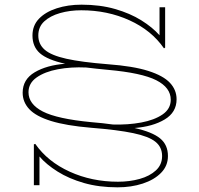

<svg xmlns="http://www.w3.org/2000/svg" viewBox="-20 -551 852 822"><path d="M699 117Q699 159 669.5 189Q640 219 591 235Q542 251 483 251Q404 251 339.5 232.5Q275 214 226.5 183.5Q178 153 149 119V242H125V67L131 65Q184 141 278.5 184Q373 227 485 227Q535 227 578 215Q621 203 647.5 178.5Q674 154 674 117Q674 79 645.5 56Q617 33 550.5 19Q484 5 370 -4Q263 -13 198.5 -33Q134 -53 105.5 -83.5Q77 -114 77 -154Q77 -211 128.5 -241.5Q180 -272 259 -278Q183 -295 151 -323Q119 -351 119 -399Q119 -442 147 -471Q175 -500 223 -515.5Q271 -531 329 -531Q408 -531 472.5 -512.5Q537 -494 585 -464Q633 -434 663 -400V-520H687V-347L682 -344Q629 -421 534.5 -464Q440 -507 328 -507Q279 -507 237 -495Q195 -483 169.5 -459.5Q144 -436 144 -399Q144 -362 171.5 -338Q199 -314 264 -299.5Q329 -285 442 -276Q550 -268 614.5 -247.5Q679 -227 707.5 -196.5Q736 -166 736 -126Q736 -70 685 -39.5Q634 -9 556 -3Q632 14 665.5 41.5Q699 69 699 117ZM371 -28Q396 -26 419 -23.5Q442 -21 463 -18Q528 -16 584.5 -26.5Q641 -37 676 -61Q711 -85 711 -124Q711 -176 649 -207.5Q587 -239 442 -252Q389 -257 349 -262Q284 -265 228 -254.5Q172 -244 137 -219.5Q102 -195 102 -156Q102 -105 163.5 -73.5Q225 -42 371 -28Z"/></svg>

Font: BhuTuka Expanded One
Style: Regular
Weight: 400
Designer: Erin McLaughlin
Version: Version 1.000; ttfautohint (v1.8.3)